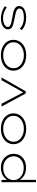

<svg xmlns="http://www.w3.org/2000/svg" viewBox="1650 -2224 794 4133"><g transform="rotate(-90 2046.5 -157.0)"><path d="M191 220V-520H239L244 -382L230 -371Q251 -423 290.5 -459.5Q330 -496 386 -515Q442 -534 509 -534Q592 -534 657.5 -498.5Q723 -463 762.5 -401Q802 -339 802 -260Q802 -182 765.5 -121.5Q729 -61 662 -27Q595 7 507 7Q438 7 384.5 -12Q331 -31 291.5 -67Q252 -103 228 -155L241 -144V220ZM499 -43Q572 -43 628.5 -71Q685 -99 717 -148.5Q749 -198 749 -260Q749 -326 715.5 -376.5Q682 -427 626 -455.5Q570 -484 501 -484Q422 -484 363.5 -455Q305 -426 271.5 -376Q238 -326 237 -261Q238 -198 271 -149Q304 -100 363 -71.5Q422 -43 499 -43Z M1342 10Q1244 10 1169 -25Q1094 -60 1052 -121.5Q1010 -183 1010 -263Q1010 -342 1052 -403Q1094 -464 1169 -499Q1244 -534 1342 -534Q1440 -534 1514.5 -499Q1589 -464 1631 -403Q1673 -342 1673 -263Q1673 -185 1631 -122.5Q1589 -60 1514.5 -25Q1440 10 1342 10ZM1342 -40Q1421 -40 1483.5 -68.5Q1546 -97 1583 -147Q1620 -197 1620 -263Q1621 -327 1584.5 -377.5Q1548 -428 1485 -456Q1422 -484 1342 -484Q1261 -484 1198 -456Q1135 -428 1099.5 -378Q1064 -328 1063 -263Q1062 -197 1098.5 -147.5Q1135 -98 1198.5 -69Q1262 -40 1342 -40Z M2102 0 1820 -520H1881L2132 -42L2112 -28L2386 -520H2445L2148 0Z M2925 10Q2827 10 2752 -25Q2677 -60 2635 -121.5Q2593 -183 2593 -263Q2593 -342 2635 -403Q2677 -464 2752 -499Q2827 -534 2925 -534Q3023 -534 3097.5 -499Q3172 -464 3214 -403Q3256 -342 3256 -263Q3256 -185 3214 -122.5Q3172 -60 3097.5 -25Q3023 10 2925 10ZM2925 -40Q3004 -40 3066.5 -68.5Q3129 -97 3166 -147Q3203 -197 3203 -263Q3204 -327 3167.5 -377.5Q3131 -428 3068 -456Q3005 -484 2925 -484Q2844 -484 2781 -456Q2718 -428 2682.5 -378Q2647 -328 2646 -263Q2645 -197 2681.5 -147.5Q2718 -98 2781.5 -69Q2845 -40 2925 -40Z M3739 10Q3648 10 3576.5 -17Q3505 -44 3464 -89L3501 -125Q3540 -83 3599.5 -61Q3659 -39 3730 -39Q3770 -39 3806.5 -44.5Q3843 -50 3870 -60.5Q3897 -71 3913.5 -89.5Q3930 -108 3930 -135Q3930 -175 3877 -201Q3851 -211 3811.5 -221Q3772 -231 3719 -240Q3652 -255 3603 -266Q3554 -277 3526 -296Q3504 -312 3492.5 -333.5Q3481 -355 3481 -384Q3481 -417 3499 -444.5Q3517 -472 3549.5 -492Q3582 -512 3624.5 -523Q3667 -534 3718 -534Q3764 -534 3812.5 -523Q3861 -512 3905.5 -492.5Q3950 -473 3981 -447L3950 -408Q3923 -431 3886 -449Q3849 -467 3807 -477.5Q3765 -488 3720 -488Q3685 -488 3651.5 -481Q3618 -474 3592 -460.5Q3566 -447 3550 -429Q3534 -411 3534 -388Q3534 -368 3543.5 -355Q3553 -342 3571 -331Q3594 -317 3634.5 -309Q3675 -301 3732 -289Q3789 -281 3834 -271Q3879 -261 3908 -247Q3946 -228 3965 -202.5Q3984 -177 3984 -144Q3984 -96 3953.5 -61.5Q3923 -27 3868 -8.5Q3813 10 3739 10Z"/></g></svg>

Font: Lexend Tera ExtraLight
Style: Regular
Weight: 250
Designer: Bonnie Shaver-Troup, Thomas Jockin
Foundry: Lexend
Version: Version 1.007